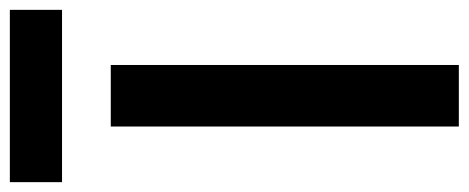

<svg xmlns="http://www.w3.org/2000/svg" viewBox="-335 -651 952 390"><g transform="rotate(-90 141.0 -456.0)"><path d="M79 0V-707H204V0ZM-34 -806V-912H316V-806Z"/></g></svg>

Font: Onest SemiBold
Style: Regular
Weight: 600
Designer: Dmitri Voloshin, Andrey Kudryavtsev
Foundry: Dmitri Voloshin, Andrey Kudryavtsev
Version: Version 1.000;gftools[0.9.33]